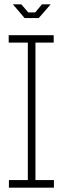

<svg xmlns="http://www.w3.org/2000/svg" viewBox="-20 -863 289 883"><path d="M108 0V-667L140 -701H143V-35L111 0ZM21 0V-35H108V0ZM111 0 143 -35H228V0ZM20 -667V-701H140L108 -667ZM143 -667V-701H227V-667ZM93 -780 71 -806H181L158 -780ZM71 -806 40 -842V-843H78L110 -806ZM142 -806 173 -843H212V-842L181 -806Z"/></svg>

Font: Foldit ExtraLight
Style: Regular
Weight: 250
Version: Version 1.003